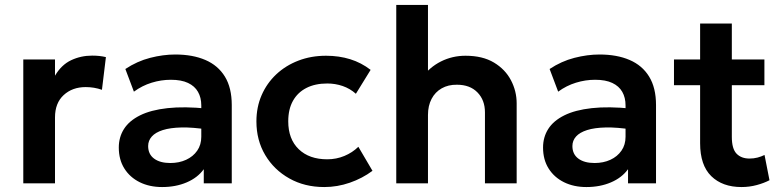

<svg xmlns="http://www.w3.org/2000/svg" viewBox="-20 -740 3162 775"><path d="M74 0V-500H202V-434.5Q228 -478.5 267.2 -497Q306.5 -515.5 352 -515.5Q368 -515.5 381.5 -514Q395 -512.5 407.5 -509.5L391.5 -377.5Q376 -383 359.2 -385.8Q342.5 -388.5 326 -388.5Q272 -388.5 237 -356.2Q202 -324 202 -266V0Z M634.5 15Q583.5 15 544 -4.5Q504.5 -24 482 -59.8Q459.5 -95.5 459.5 -144.5Q459.5 -186.5 480.5 -219.5Q501.5 -252.5 545 -274.2Q588.5 -296 656.2 -303.5Q724 -311 817 -301.5L819 -217Q758 -226.5 712.5 -225.5Q667 -224.5 637.2 -215Q607.5 -205.5 592.8 -189Q578 -172.5 578 -150.5Q578 -117.5 602 -99.8Q626 -82 667.5 -82Q703 -82 731.2 -95Q759.5 -108 776 -131.8Q792.5 -155.5 792.5 -188V-314.5Q792.5 -346 779.2 -369.2Q766 -392.5 739 -405.2Q712 -418 669.5 -418Q630.5 -418 592.2 -406.2Q554 -394.5 520.5 -370L486 -461.5Q533.5 -493 586 -506.5Q638.5 -520 687.5 -520Q757.5 -520 808.8 -498Q860 -476 887.8 -430.8Q915.5 -385.5 915.5 -316V0H802.5V-57Q777.5 -22.5 733.5 -3.8Q689.5 15 634.5 15Z M1289 15Q1209.5 15 1147.8 -19.8Q1086 -54.5 1050.5 -114.2Q1015 -174 1015 -250Q1015 -307.5 1036 -355.8Q1057 -404 1095 -439.8Q1133 -475.5 1184.2 -495.2Q1235.5 -515 1296 -515Q1348.5 -515 1393.5 -501Q1438.5 -487 1476 -458L1416.5 -361.5Q1393 -382.5 1363.2 -392.8Q1333.5 -403 1301 -403Q1252 -403 1216.8 -385Q1181.5 -367 1162.5 -333Q1143.5 -299 1143.5 -250.5Q1143.5 -178.5 1185.8 -137.8Q1228 -97 1301 -97Q1337.5 -97 1370 -110.5Q1402.5 -124 1426.5 -147.5L1483.5 -50.5Q1442.5 -20 1392 -2.5Q1341.5 15 1289 15Z M1579.5 0V-720H1707.5V-394.5L1681 -424.5Q1714 -469 1760 -492Q1806 -515 1859 -515Q1928 -515 1973.8 -487.5Q2019.5 -460 2042.5 -416Q2065.5 -372 2065.5 -323V0H1937.5V-286.5Q1937.5 -336 1907.2 -367Q1877 -398 1824.5 -398Q1789.5 -398.5 1763 -383.5Q1736.5 -368.5 1722 -340.8Q1707.5 -313 1707.5 -276V0Z M2347 15Q2296 15 2256.5 -4.5Q2217 -24 2194.5 -59.8Q2172 -95.5 2172 -144.5Q2172 -186.5 2193 -219.5Q2214 -252.5 2257.5 -274.2Q2301 -296 2368.8 -303.5Q2436.5 -311 2529.5 -301.5L2531.5 -217Q2470.5 -226.5 2425 -225.5Q2379.5 -224.5 2349.8 -215Q2320 -205.5 2305.2 -189Q2290.5 -172.5 2290.5 -150.5Q2290.5 -117.5 2314.5 -99.8Q2338.5 -82 2380 -82Q2415.5 -82 2443.8 -95Q2472 -108 2488.5 -131.8Q2505 -155.5 2505 -188V-314.5Q2505 -346 2491.8 -369.2Q2478.5 -392.5 2451.5 -405.2Q2424.5 -418 2382 -418Q2343 -418 2304.8 -406.2Q2266.5 -394.5 2233 -370L2198.5 -461.5Q2246 -493 2298.5 -506.5Q2351 -520 2400 -520Q2470 -520 2521.2 -498Q2572.5 -476 2600.2 -430.8Q2628 -385.5 2628 -316V0H2515V-57Q2490 -22.5 2446 -3.8Q2402 15 2347 15Z M2973 15Q2896 15 2851 -29Q2806 -73 2806 -162V-645H2934V-500H3065.5V-396H2934V-187.5Q2934 -139.5 2953 -119.8Q2972 -100 3005.5 -100Q3022.5 -100 3037.8 -104Q3053 -108 3066 -114.5L3086 -12.5Q3064 -1 3034.5 7Q3005 15 2973 15ZM2700.5 -396V-500H2820.5V-396Z"/></svg>

Font: Geologica Thin Roman Medium
Style: Regular
Weight: 500
Version: Version 1.010;gftools[0.9.28]